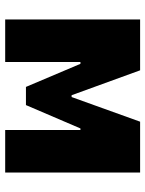

<svg xmlns="http://www.w3.org/2000/svg" viewBox="70 -630 560 740"><g transform="rotate(90 350.0 -260.0)"><path d="M55 0H219V-290H226L315 -80H385L475 -290H481V0H645V-520H449L354 -256H347L251 -520H55Z"/></g></svg>

Font: Fixel Text ExtraBold
Style: Regular
Weight: 800
Width: 4
Designer: AlfaBravo + MacPaw
Foundry: Kyrylo Tkachov, Marchela Mozhyna, Serhii Makarenko, Maria Weinstein, Zakhar Kryvoshyya
Version: Version 1.211